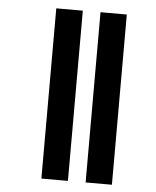

<svg xmlns="http://www.w3.org/2000/svg" viewBox="-52 -706 648 800"><g transform="rotate(5 272.5 -306.0)"><path d="M151 -662H262V50H151ZM336 -662H446V50H336Z"/></g></svg>

Font: Noto Sans Sinhala UI ExtraCondensed
Style: Bold
Weight: 700
Width: 2
Designer: Jelle Bosma - Monotype Design Team
Foundry: Monotype Imaging Inc.
Version: Version 2.006; ttfautohint (v1.8.4.7-5d5b)